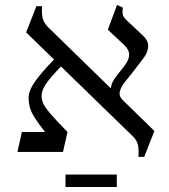

<svg xmlns="http://www.w3.org/2000/svg" viewBox="-20 -610 680 771"><path d="M50 0 68 -80H161Q135 -113 120.5 -135.5Q106 -158 100.5 -177Q95 -196 95 -218Q95 -246 121 -283Q147 -320 197 -371L85 -480L126 -585H149Q147 -554 151.5 -536Q156 -518 173 -501L454 -227L425 -255Q427 -275 439 -292.5Q451 -310 465 -326.5Q479 -343 489 -359.5Q499 -376 498.5 -393Q498 -410 480 -428L413 -491L450 -590L473 -580Q471 -561 473 -551.5Q475 -542 486 -531L555 -466Q575 -447 575 -426Q575 -402 558 -379Q541 -356 523 -333Q504 -308 485.5 -286Q467 -264 461.5 -244Q456 -224 474 -207L600 -84L559 20H536Q538 -12 533.5 -30Q529 -48 512 -64L225 -343Q183 -300 165 -273.5Q147 -247 147 -225Q147 -211 153 -196Q159 -181 181.5 -154.5Q204 -128 251 -80L233 0ZM243 91H449V141H243Z"/></svg>

Font: Bona Nova SC
Style: Regular
Weight: 400
Designer: Mateusz Machalski
Foundry: Capitalics
Version: Version 4.001; ttfautohint (v1.8.4.7-5d5b)